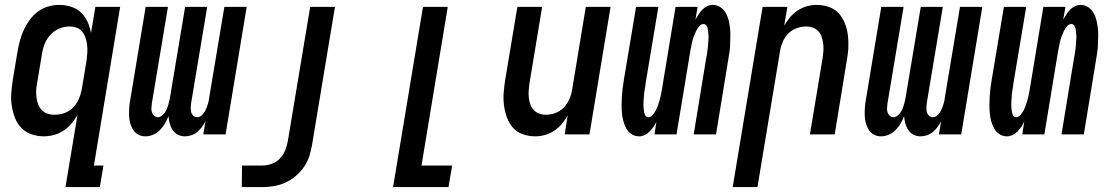

<svg xmlns="http://www.w3.org/2000/svg" viewBox="-20 -548 4540 783"><path d="M202 -80Q222 -80 241.5 -86.5Q261 -93 276.5 -108Q292 -123 300.5 -142Q309 -161 313 -181L333 -301Q335 -316 336 -332Q337 -348 335.5 -363Q334 -378 329.5 -392Q325 -406 316.5 -417.5Q308 -429 294 -434.5Q280 -440 264 -440Q243 -440 222 -431.5Q201 -423 185.5 -406Q170 -389 162 -368.5Q154 -348 151 -327L131 -207Q128 -192 127.5 -177.5Q127 -163 129 -149Q131 -135 136 -122Q141 -109 150.5 -99Q160 -89 173.5 -84.5Q187 -80 202 -80ZM247 215 296 -79Q285 -60 270.5 -43Q256 -26 238 -14.5Q220 -3 199.5 2.5Q179 8 159 8Q132 8 108 -0.5Q84 -9 67 -26.5Q50 -44 41 -67.5Q32 -91 28 -116.5Q24 -142 26 -168.5Q28 -195 32 -221L52 -341Q56 -363 62 -385Q68 -407 78 -428Q88 -449 102 -468Q116 -487 135 -501Q154 -515 176.5 -521.5Q199 -528 221 -528Q246 -528 270 -520.5Q294 -513 310.5 -497Q327 -481 337 -459Q347 -437 351 -413L369 -520H470L363 127H402L387 215Z M734 8Q718 8 705 1Q692 -6 684 -18Q676 -30 672 -45Q668 -60 667 -75Q662 -60 653.5 -45.5Q645 -31 633 -18.5Q621 -6 605 1Q589 8 574 8H573Q557 8 544 1Q531 -6 523 -18.5Q515 -31 511 -46Q507 -61 506.5 -76.5Q506 -92 507 -108Q508 -124 511 -140L574 -520H665L599 -125Q598 -116 597.5 -107Q597 -98 599.5 -90Q602 -82 608.5 -76Q615 -70 624 -70Q632 -70 639.5 -76Q647 -82 652.5 -89.5Q658 -97 661 -105Q664 -113 666.5 -121.5Q669 -130 671 -138.5Q673 -147 674 -155L735 -520H825L759 -125Q758 -116 758 -107Q758 -98 760 -90Q762 -82 768.5 -76Q775 -70 784 -70Q793 -70 800.5 -76Q808 -82 813 -89.5Q818 -97 821 -105Q824 -113 827 -121.5Q830 -130 831.5 -138.5Q833 -147 834 -155L895 -520H986L900 0H809L818 -54Q812 -41 803.5 -30Q795 -19 784.5 -10Q774 -1 760.5 3.5Q747 8 734 8Z M1050 215H966L967 127H1050Q1069 127 1088.5 120Q1108 113 1122 98Q1136 83 1143.5 64Q1151 45 1154 26L1245 -520H1346L1253 40Q1249 64 1242 87Q1235 110 1221 131Q1207 152 1187 169Q1167 186 1144 196.5Q1121 207 1097 211Q1073 215 1050 215Z M1583 215 1705 -520H1806L1699 127H1824L1809 215Z M2163 8Q2136 8 2112 -0.5Q2088 -9 2072 -27Q2056 -45 2047.5 -68.5Q2039 -92 2035.5 -117.5Q2032 -143 2034 -169Q2036 -195 2040 -221L2090 -520H2191L2139 -207Q2137 -193 2136 -178.5Q2135 -164 2136.5 -150Q2138 -136 2142.5 -123Q2147 -110 2156 -100Q2165 -90 2178 -85Q2191 -80 2206 -80Q2225 -80 2244.5 -87Q2264 -94 2278.5 -109Q2293 -124 2301.5 -143Q2310 -162 2313 -181L2369 -520H2470L2384 0H2283L2295 -77Q2285 -59 2271 -42.5Q2257 -26 2239.5 -14.5Q2222 -3 2202 2.5Q2182 8 2163 8Z M2587 8Q2569 8 2555.5 -1Q2542 -10 2534.5 -23.5Q2527 -37 2522.5 -53Q2518 -69 2516.5 -85.5Q2515 -102 2515 -119Q2515 -136 2516 -153Q2517 -170 2519 -187Q2521 -204 2524 -221L2574 -520H2665L2613 -209Q2612 -201 2611 -193.5Q2610 -186 2608.5 -178.5Q2607 -171 2606.5 -163.5Q2606 -156 2605.5 -148.5Q2605 -141 2604.5 -133.5Q2604 -126 2604 -119Q2604 -112 2605 -104.5Q2606 -97 2607 -90Q2608 -83 2612 -76.5Q2616 -70 2624 -70Q2634 -70 2642 -79.5Q2650 -89 2655 -99Q2660 -109 2663.5 -119Q2667 -129 2670 -139.5Q2673 -150 2675 -160Q2677 -170 2679 -181L2735 -520H2825L2816 -468Q2822 -479 2828.5 -489Q2835 -499 2843.5 -508Q2852 -517 2863.5 -522.5Q2875 -528 2886 -528Q2904 -528 2917.5 -519Q2931 -510 2939 -496.5Q2947 -483 2951 -467Q2955 -451 2957 -434.5Q2959 -418 2958.5 -401Q2958 -384 2957.5 -367Q2957 -350 2954.5 -333Q2952 -316 2949 -299L2900 0H2809L2860 -311Q2862 -319 2863 -326.5Q2864 -334 2865 -341.5Q2866 -349 2867 -356.5Q2868 -364 2868 -371.5Q2868 -379 2869 -386.5Q2870 -394 2869.5 -401Q2869 -408 2868.5 -415.5Q2868 -423 2866.5 -430Q2865 -437 2861 -443.5Q2857 -450 2849 -450Q2839 -450 2831 -440.5Q2823 -431 2818.5 -421Q2814 -411 2810 -401Q2806 -391 2803.5 -380.5Q2801 -370 2799 -360Q2797 -350 2795 -339L2739 0H2649L2657 -52Q2652 -41 2645 -31Q2638 -21 2629.5 -12Q2621 -3 2609.5 2.5Q2598 8 2587 8Z M2968 215 3090 -520H3191L3178 -443Q3188 -461 3202 -477.5Q3216 -494 3233.5 -505.5Q3251 -517 3271 -522.5Q3291 -528 3310 -528Q3337 -528 3361 -519.5Q3385 -511 3401 -493Q3417 -475 3426 -451.5Q3435 -428 3438 -402.5Q3441 -377 3439.5 -351Q3438 -325 3433 -299L3384 0H3283L3335 -313Q3337 -327 3338 -341.5Q3339 -356 3337 -370Q3335 -384 3331 -397Q3327 -410 3318 -420Q3309 -430 3296 -435Q3283 -440 3268 -440Q3249 -440 3229 -433Q3209 -426 3194.5 -411Q3180 -396 3172 -377Q3164 -358 3161 -339L3069 215Z M3734 8Q3718 8 3705 1Q3692 -6 3684 -18Q3676 -30 3672 -45Q3668 -60 3667 -75Q3662 -60 3653.5 -45.5Q3645 -31 3633 -18.5Q3621 -6 3605 1Q3589 8 3574 8H3573Q3557 8 3544 1Q3531 -6 3523 -18.5Q3515 -31 3511 -46Q3507 -61 3506.5 -76.5Q3506 -92 3507 -108Q3508 -124 3511 -140L3574 -520H3665L3599 -125Q3598 -116 3597.5 -107Q3597 -98 3599.5 -90Q3602 -82 3608.5 -76Q3615 -70 3624 -70Q3632 -70 3639.5 -76Q3647 -82 3652.5 -89.5Q3658 -97 3661 -105Q3664 -113 3666.5 -121.5Q3669 -130 3671 -138.5Q3673 -147 3674 -155L3735 -520H3825L3759 -125Q3758 -116 3758 -107Q3758 -98 3760 -90Q3762 -82 3768.5 -76Q3775 -70 3784 -70Q3793 -70 3800.5 -76Q3808 -82 3813 -89.5Q3818 -97 3821 -105Q3824 -113 3827 -121.5Q3830 -130 3831.5 -138.5Q3833 -147 3834 -155L3895 -520H3986L3900 0H3809L3818 -54Q3812 -41 3803.5 -30Q3795 -19 3784.5 -10Q3774 -1 3760.5 3.5Q3747 8 3734 8Z M4087 8Q4069 8 4055.5 -1Q4042 -10 4034.5 -23.5Q4027 -37 4022.5 -53Q4018 -69 4016.5 -85.5Q4015 -102 4015 -119Q4015 -136 4016 -153Q4017 -170 4019 -187Q4021 -204 4024 -221L4074 -520H4165L4113 -209Q4112 -201 4111 -193.5Q4110 -186 4108.5 -178.5Q4107 -171 4106.5 -163.5Q4106 -156 4105.5 -148.5Q4105 -141 4104.5 -133.5Q4104 -126 4104 -119Q4104 -112 4105 -104.5Q4106 -97 4107 -90Q4108 -83 4112 -76.5Q4116 -70 4124 -70Q4134 -70 4142 -79.5Q4150 -89 4155 -99Q4160 -109 4163.5 -119Q4167 -129 4170 -139.5Q4173 -150 4175 -160Q4177 -170 4179 -181L4235 -520H4325L4316 -468Q4322 -479 4328.5 -489Q4335 -499 4343.5 -508Q4352 -517 4363.5 -522.5Q4375 -528 4386 -528Q4404 -528 4417.5 -519Q4431 -510 4439 -496.5Q4447 -483 4451 -467Q4455 -451 4457 -434.5Q4459 -418 4458.5 -401Q4458 -384 4457.5 -367Q4457 -350 4454.5 -333Q4452 -316 4449 -299L4400 0H4309L4360 -311Q4362 -319 4363 -326.5Q4364 -334 4365 -341.5Q4366 -349 4367 -356.5Q4368 -364 4368 -371.5Q4368 -379 4369 -386.5Q4370 -394 4369.5 -401Q4369 -408 4368.5 -415.5Q4368 -423 4366.5 -430Q4365 -437 4361 -443.5Q4357 -450 4349 -450Q4339 -450 4331 -440.5Q4323 -431 4318.5 -421Q4314 -411 4310 -401Q4306 -391 4303.5 -380.5Q4301 -370 4299 -360Q4297 -350 4295 -339L4239 0H4149L4157 -52Q4152 -41 4145 -31Q4138 -21 4129.5 -12Q4121 -3 4109.5 2.5Q4098 8 4087 8Z"/></svg>

Font: Iosevka Term Curly SmBd Obl
Style: Regular
Weight: 600
Italic angle: -9°
Designer: Belleve Invis
Foundry: Belleve Invis
Version: Version 32.3.0